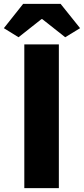

<svg xmlns="http://www.w3.org/2000/svg" viewBox="-40 -975 435 995"><path d="M86 0V-745H265V0ZM56 -782 -20 -829 80 -955H274L375 -829L298 -782L179 -876H175Z"/></svg>

Font: Noto Sans TC Thin Black
Style: Regular
Weight: 900
Version: Version 2.004-H2;hotconv 1.0.118;makeotfexe 2.5.65603